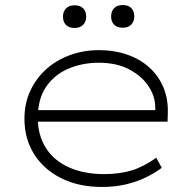

<svg xmlns="http://www.w3.org/2000/svg" viewBox="-20 -732 773 762"><path d="M384 10Q293 10 223.5 -24.5Q154 -59 115.5 -120Q77 -181 77 -261Q77 -321 100 -371Q123 -421 163 -457Q203 -493 257 -513Q311 -533 373 -533Q434 -533 485.5 -515Q537 -497 573.5 -463.5Q610 -430 629 -384Q648 -338 646 -282L645 -249H118V-295H618L597 -283L596 -307Q596 -349 570 -389Q544 -429 494 -456Q444 -483 372 -483Q307 -483 251.5 -459.5Q196 -436 163 -387.5Q130 -339 130 -264Q130 -197 161 -146.5Q192 -96 252 -68.5Q312 -41 394 -41Q454 -41 502 -55.5Q550 -70 600 -106L622 -66Q594 -45 559 -28Q524 -11 481 -0.5Q438 10 384 10ZM467 -622Q445 -622 433 -634Q421 -646 421 -667Q421 -687 433 -699.5Q445 -712 467 -712Q489 -712 501 -700Q513 -688 513 -667Q513 -647 501 -634.5Q489 -622 467 -622ZM276 -621Q254 -621 242 -633Q230 -645 230 -666Q230 -686 242 -698.5Q254 -711 276 -711Q298 -711 310 -699Q322 -687 322 -666Q322 -646 310 -633.5Q298 -621 276 -621Z"/></svg>

Font: Lexend Giga ExtraLight
Style: Regular
Weight: 250
Version: Version 1.007